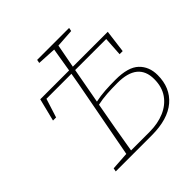

<svg xmlns="http://www.w3.org/2000/svg" viewBox="-191 -896 1054 1054"><g transform="rotate(-45 336.5 -369.0)"><path d="M244 -718 248 -738H496L492 -718L386 -711L360 -573H631L614 -440H590L597 -551H356L318 -344Q355 -352 393.5 -354.5Q432 -357 475 -357Q573 -357 615 -317Q657 -277 657 -211Q657 -113 591 -56.5Q525 0 399 0H120L124 -20L229 -27L304 -424Q310 -456 316 -488Q322 -520 327 -551H133L98 -441H74L107 -573H331Q337 -608 342.5 -643Q348 -678 354 -712ZM312 -313Q285 -168 261 -22H404Q469 -22 519.5 -43.5Q570 -65 599 -106.5Q628 -148 628 -209Q628 -337 470 -337Q426 -337 388 -334.5Q350 -332 314 -324Z"/></g></svg>

Font: Source Serif Pro ExtraLight
Style: Italic
Weight: 200
Italic angle: -12°
Designer: Frank Grießhammer
Foundry: Adobe Systems Incorporated
Version: Version 3.001;hotconv 1.0.111;makeotfexe 2.5.65597